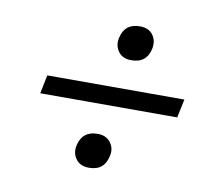

<svg xmlns="http://www.w3.org/2000/svg" viewBox="-59 -598 684 602"><g transform="rotate(10 283.0 -297.0)"><path d="M332 -419.5Q304 -419.5 290.5 -438Q280.5 -451.5 280.5 -468Q280.5 -474.5 282 -481.5Q292 -529 341 -529Q368 -529 382 -511Q392 -497.5 392 -480.5Q392 -474.5 391 -468.5Q381.5 -419.5 332 -419.5ZM69 -268 81 -327H517.5L505 -268ZM260 -64.5Q231.5 -64.5 218 -83Q208 -96.5 208 -113Q208 -119.5 209.5 -126.5Q220 -174 268.5 -174Q295.5 -174 309.5 -156Q320 -142.5 320 -126Q320 -120 318.5 -113.5Q309 -64.5 260 -64.5Z"/></g></svg>

Font: Heraclito Light
Style: Italic
Weight: 300
Italic angle: -12°
Designer: Kostas Bartsokas (font) & Cristiano Sobral (main changes)
Foundry: Kostas Bartsokas (font) & Cristiano Sobral (main changes)
Version: Version 1.00;July 8, 2020;FontCreator 13.0.0.2655 64-bit